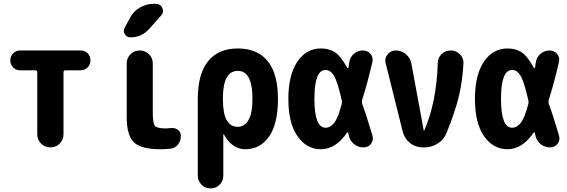

<svg xmlns="http://www.w3.org/2000/svg" viewBox="-20 -790 3040 1029"><path d="M412.1 -519.5Q434.6 -519.5 449.7 -504.4Q464.8 -489.3 464.8 -465.8Q464.8 -443.4 449.2 -428.2Q433.6 -413.1 412.1 -413.1H331.1Q320.3 -413.1 320.3 -402.3V-70.3Q320.3 -41 299.8 -20.5Q279.3 0 250 0Q220.7 0 200.2 -20.5Q179.7 -41 179.7 -70.3V-402.3Q179.7 -413.1 168.9 -413.1H87.9Q65.4 -413.1 50.3 -428.7Q35.2 -444.3 35.2 -465.8Q35.2 -489.3 50.8 -504.4Q66.4 -519.5 87.9 -519.5Z M893.6 -103.5Q916 -106.4 932.6 -94.7Q949.2 -83 949.2 -61.5Q949.2 -35.2 934.1 -15.6Q918.9 3.9 893.6 6.8Q868.2 9.8 838.9 9.8Q736.3 9.8 697.8 -27.3Q659.2 -64.5 659.2 -160.2V-450.2Q659.2 -479.5 679.7 -499.5Q700.2 -519.5 729.5 -519.5Q758.8 -519.5 778.8 -499Q798.8 -478.5 798.8 -450.2V-190.4Q798.8 -129.9 810.1 -115.7Q821.3 -101.6 869.1 -101.6Q876 -101.6 893.6 -103.5ZM779.3 -634.8Q739.3 -589.8 678.7 -589.8Q659.2 -589.8 648.9 -606.9Q638.7 -624 648.4 -641.6L677.7 -696.3Q696.3 -730.5 730.5 -750Q764.6 -769.5 803.7 -769.5H814.5Q839.8 -769.5 850.1 -747.1Q860.4 -724.6 842.8 -706.1Z M1254.9 -110.4Q1290 -110.4 1311.5 -146.5Q1333 -182.6 1333 -259.8Q1333 -410.2 1254.9 -410.2Q1174.8 -410.2 1174.8 -264.6V-254.9Q1174.8 -110.4 1254.9 -110.4ZM1469.7 -259.8Q1469.7 -127 1422.4 -58.6Q1375 9.8 1294.9 9.8Q1224.6 9.8 1179.7 -69.3Q1179.7 -70.3 1177.7 -70.3Q1176.8 -70.3 1176.8 -69.3V152.3Q1176.8 180.7 1156.7 200.2Q1136.7 219.7 1108.4 219.7Q1080.1 219.7 1060.1 199.7Q1040 179.7 1040 152.3V-259.8Q1040 -393.6 1095.2 -461.9Q1150.4 -530.3 1255.4 -530.3Q1360.4 -530.3 1415 -461.9Q1469.7 -393.6 1469.7 -259.8Z M1811.5 -233.4Q1814.5 -243.2 1811.5 -252.9Q1789.1 -351.6 1770.5 -383.3Q1752 -415 1724.6 -415Q1665 -415 1665 -260.3Q1665 -105.5 1724.6 -105.5Q1751 -105.5 1772 -132.8Q1793 -160.2 1811.5 -233.4ZM1920.9 -234.4Q1942.4 -176.8 1975.6 -64.5Q1983.4 -40 1968.8 -20Q1954.1 0 1927.7 0Q1898.4 0 1876 -19Q1853.5 -38.1 1848.6 -67.4Q1847.7 -68.4 1847.7 -72.3Q1847.7 -76.2 1846.7 -77.1Q1845.7 -80.1 1843.3 -80.6Q1840.8 -81.1 1839.8 -79.1Q1779.3 9.8 1700.2 9.8Q1623 9.8 1574.2 -60.1Q1525.4 -129.9 1525.4 -259.8Q1525.4 -387.7 1573.2 -459Q1621.1 -530.3 1700.2 -530.3Q1744.1 -530.3 1775.4 -509.8Q1806.6 -489.3 1840.8 -426.8Q1843.8 -422.9 1846.7 -425.8Q1847.7 -426.8 1847.7 -428.7Q1847.7 -433.6 1849.6 -441.9Q1851.6 -450.2 1851.6 -455.1Q1855.5 -483.4 1876.5 -501.5Q1897.5 -519.5 1924.8 -519.5Q1950.2 -519.5 1965.8 -501Q1981.4 -482.4 1975.6 -457Q1947.3 -335.9 1920.9 -254.9Q1918 -244.1 1920.9 -234.4Z M2396.5 -519.5Q2424.8 -519.5 2444.8 -499Q2464.8 -478.5 2463.9 -451.2Q2459 -356.4 2439 -272.9Q2418.9 -189.5 2373 -77.1Q2359.4 -42 2326.2 -21Q2293 0 2254.9 0H2245.1Q2207 0 2177.7 -23.4Q2148.4 -46.9 2138.7 -83L2046.9 -451.2Q2040 -477.5 2057.1 -498.5Q2074.2 -519.5 2100.6 -519.5Q2130.9 -519.5 2154.8 -500Q2178.7 -480.5 2184.6 -450.2L2251 -90.8Q2251 -89.8 2252 -89.8Q2253.9 -89.8 2253.9 -90.8Q2319.3 -241.2 2326.2 -451.2Q2326.2 -480.5 2346.7 -500Q2367.2 -519.5 2396.5 -519.5Z M2811.5 -233.4Q2814.5 -243.2 2811.5 -252.9Q2789.1 -351.6 2770.5 -383.3Q2752 -415 2724.6 -415Q2665 -415 2665 -260.3Q2665 -105.5 2724.6 -105.5Q2751 -105.5 2772 -132.8Q2793 -160.2 2811.5 -233.4ZM2920.9 -234.4Q2942.4 -176.8 2975.6 -64.5Q2983.4 -40 2968.8 -20Q2954.1 0 2927.7 0Q2898.4 0 2876 -19Q2853.5 -38.1 2848.6 -67.4Q2847.7 -68.4 2847.7 -72.3Q2847.7 -76.2 2846.7 -77.1Q2845.7 -80.1 2843.3 -80.6Q2840.8 -81.1 2839.8 -79.1Q2779.3 9.8 2700.2 9.8Q2623 9.8 2574.2 -60.1Q2525.4 -129.9 2525.4 -259.8Q2525.4 -387.7 2573.2 -459Q2621.1 -530.3 2700.2 -530.3Q2744.1 -530.3 2775.4 -509.8Q2806.6 -489.3 2840.8 -426.8Q2843.8 -422.9 2846.7 -425.8Q2847.7 -426.8 2847.7 -428.7Q2847.7 -433.6 2849.6 -441.9Q2851.6 -450.2 2851.6 -455.1Q2855.5 -483.4 2876.5 -501.5Q2897.5 -519.5 2924.8 -519.5Q2950.2 -519.5 2965.8 -501Q2981.4 -482.4 2975.6 -457Q2947.3 -335.9 2920.9 -254.9Q2918 -244.1 2920.9 -234.4Z"/></svg>

Font: Rounded-X Mgen+ 1m bold
Style: Bold
Weight: 700
Designer: [Source Han Sans]
Ryoko NISHIZUKA  (kana & ideographs); Paul D. Hunt (Latin, Greek & Cyrillic); Wenlong ZHANG  (bopomofo
Version: Version 1.059.20150602